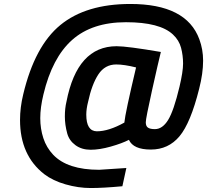

<svg xmlns="http://www.w3.org/2000/svg" viewBox="-20 -744 1044 968"><path d="M637 -724Q920 -724 985 -546Q1004 -495 1004 -438Q1004 -374 984 -296Q941 -124 885 -57Q829 10 740.5 10Q652 10 630 -39Q595 -21 538.5 -5Q482 11 437 11Q392 11 360.5 -12Q329 -35 319 -71Q307 -115 307 -156.5Q307 -198 315 -231Q369 -511 568 -511Q621 -511 791 -482Q778 -430 746.5 -288.5Q715 -147 715 -127.5Q715 -108 726 -100.5Q737 -93 761 -93Q799 -93 827.5 -139Q856 -185 885 -307Q903 -383 903 -423.5Q903 -464 893 -502.5Q883 -541 852 -570Q786 -632 615 -632Q444 -632 343.5 -542.5Q243 -453 199 -268Q183 -202 183 -148.5Q183 -95 198.5 -47.5Q214 0 248 36Q320 112 480 112L617 103L597 195Q500 204 437.5 204Q375 204 310.5 185.5Q246 167 203 134Q81 39 81 -139Q81 -202 97 -268Q155 -512 284.5 -618Q414 -724 637 -724ZM415 -166Q415 -83 468 -82Q528 -82 607 -126Q611 -172 666 -404Q606 -419 566 -419Q509 -419 476 -369Q443 -319 424 -230Q415 -195 415 -166Z"/></svg>

Font: Titillium Web SemiBold
Style: Italic
Weight: 600
Italic angle: -13°
Version: Version 1.002;PS 57.000;hotconv 1.0.70;makeotf.lib2.5.55311